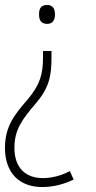

<svg xmlns="http://www.w3.org/2000/svg" viewBox="-48 -555 385 772"><path d="M173 -497C173 -520 164 -535 142 -535C116 -535 109 -520 109 -497C109 -475 116 -459 142 -459C165 -459 173 -476 173 -497ZM159 -350H125V-327C125 -256 113 -215 64 -156C8 -92 -28 -45 -28 40C-28 142 32 197 121 197C169 197 210 185 248 167L233 133C200 150 164 161 124 161C55 161 10 120 10 40C10 -33 40 -74 95 -138C148 -200 159 -246 159 -322Z"/></svg>

Font: Noto Sans Devanagari Condensed ExtraLight
Style: Regular
Weight: 200
Width: 3
Designer: Jelle Bosma - Monotype Design Team
Foundry: Monotype Imaging Inc.
Version: Version 2.004